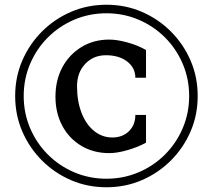

<svg xmlns="http://www.w3.org/2000/svg" viewBox="-20 -706 898 810"><path d="M429 84Q349 84 279.5 54Q210 24 157 -29Q104 -82 74 -151.5Q44 -221 44 -301Q44 -381 74 -450.5Q104 -520 157 -573Q210 -626 279.5 -656Q349 -686 429 -686Q509 -686 578.5 -656Q648 -626 701 -573Q754 -520 784 -450.5Q814 -381 814 -301Q814 -221 784 -151.5Q754 -82 701 -29Q648 24 578.5 54Q509 84 429 84ZM80 -301Q80 -229 107 -165.5Q134 -102 182 -54Q230 -6 293.5 21Q357 48 429 48Q501 48 564.5 21Q628 -6 676 -54Q724 -102 751 -165.5Q778 -229 778 -301Q778 -373 751 -436.5Q724 -500 676 -548Q628 -596 564.5 -623Q501 -650 429 -650Q357 -650 293.5 -623Q230 -596 182 -548Q134 -500 107 -436.5Q80 -373 80 -301ZM214 -298Q214 -368 243 -422Q272 -476 323.5 -507.5Q375 -539 441 -539Q474 -539 517.5 -527Q561 -515 596 -495V-378H551Q551 -420 516.5 -446.5Q482 -473 427 -473Q374 -473 339.5 -436.5Q305 -400 305 -342Q305 -279 324 -230Q343 -181 377 -153.5Q411 -126 454 -126Q497 -126 524 -152.5Q551 -179 551 -221H596V-104Q561 -85 517.5 -72.5Q474 -60 441 -60Q375 -60 323.5 -90.5Q272 -121 243 -175Q214 -229 214 -298Z"/></svg>

Font: Wittgenstein
Style: Bold
Weight: 700
Designer: Jörg Drees
Foundry: Jörg Drees
Version: Version 1.303; ttfautohint (v1.8.4.7-5d5b)